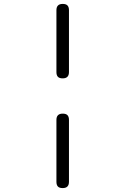

<svg xmlns="http://www.w3.org/2000/svg" viewBox="-20 -850 640 980"><path d="M332 -482Q332 -466 324 -458Q316 -450 300 -450Q283 -450 275.5 -458Q268 -466 268 -482V-798Q268 -814 276 -822Q284 -830 300 -830Q317 -830 324.5 -822Q332 -814 332 -798ZM332 78Q332 94 324 102Q316 110 300 110Q283 110 275.5 102Q268 94 268 78V-238Q268 -254 276 -262Q284 -270 300 -270Q317 -270 324.5 -262Q332 -254 332 -238Z"/></svg>

Font: Maple Mono NL ExtraLight
Style: Regular
Weight: 275
Monospace: yes
Designer: subframe7536
Version: Version 7.000